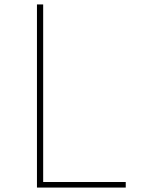

<svg xmlns="http://www.w3.org/2000/svg" viewBox="-20 -845 662 865"><path d="M146.5 0H546.5V-25H174.5V-825H146.5Z"/></svg>

Font: Spartan Thin
Style: Regular
Weight: 100
Designer: Matt Bailey, Mirko Velimirovic
Foundry: Matt Bailey
Version: Version 1.003; ttfautohint (v1.8.3)